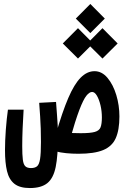

<svg xmlns="http://www.w3.org/2000/svg" viewBox="-20 -763 626 957"><path d="M371.1 3.4Q339.8 3.4 310.1 0.5Q280.3 -2.4 254.6 -9.5Q229 -16.6 208.5 -27.8L219.7 -119.6Q232.9 -114.7 255.1 -110.1Q277.3 -105.5 309.1 -102.3Q340.8 -99.1 382.3 -99.1Q430.2 -99.1 452.6 -105.5Q475.1 -111.8 481.4 -128.9Q487.8 -146 487.8 -177.7Q487.8 -208.5 481 -237.8Q474.1 -267.1 463.1 -285.9Q452.1 -304.7 439 -304.7Q425.8 -304.7 410.6 -285.9Q395.5 -267.1 375.7 -215.6Q356 -164.1 328.1 -65.4L258.3 -93.3Q290.5 -205.1 320.3 -274.4Q350.1 -343.8 382.1 -376Q414.1 -408.2 451.2 -408.2Q487.8 -408.2 515.9 -374.8Q543.9 -341.3 559.6 -289.6Q575.2 -237.8 575.2 -182.6Q575.2 -115.2 556.9 -74.2Q538.6 -33.2 494.1 -14.9Q449.7 3.4 371.1 3.4ZM128.9 174.3Q78.6 174.3 51.8 153.1Q24.9 131.8 14.9 89.8Q4.9 47.9 4.9 -14.2Q4.9 -60.5 9 -116.2Q13.2 -171.9 19.5 -216.3H97.7Q94.7 -170.4 92.8 -123Q90.8 -75.7 90.8 -34.7Q90.8 8.8 93.8 32.7Q96.7 56.6 106.2 65.7Q115.7 74.7 134.3 74.7Q153.8 74.7 164.6 65.9Q175.3 57.1 179.7 29.5Q184.1 2 184.1 -55.2Q184.1 -92.3 183.1 -121.6Q182.1 -150.9 180.2 -181.2Q178.2 -211.4 175.3 -250.5L259.3 -254.9Q261.7 -222.2 263.9 -193.6Q266.1 -165 267.6 -137.9Q269 -110.8 269 -81.5Q269 13.2 257.6 69.3Q246.1 125.5 215.8 149.9Q185.5 174.3 128.9 174.3ZM430.2 -598.1 357.9 -670.4 430.2 -743.2 502.4 -670.4ZM490.7 -471.2 415 -546.4 490.7 -622.6 566.4 -546.4ZM368.7 -471.2 293 -546.4 368.7 -622.6 444.3 -546.4Z"/></svg>

Font: Cascadia Code
Style: Regular
Weight: 400
Monospace: yes
Designer: Aaron Bell
Foundry: Saja Typeworks
Version: Version 2106.017